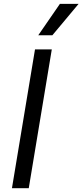

<svg xmlns="http://www.w3.org/2000/svg" viewBox="-20 -986 432 1006"><path d="M180.4 -801.1H254.3L392 -965.9H294ZM251.4 -727.3H163.4L42.6 0H130.7Z"/></svg>

Font: TID UI
Style: Italic
Weight: 400
Italic angle: -9.39999°
Designer: The TID Project Authors
Foundry: Bakken & Bæck
Version: Version 1.001;hotconv 1.0.109;makeotfexe 2.5.65596